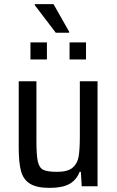

<svg xmlns="http://www.w3.org/2000/svg" viewBox="-20 -905 567 933"><path d="M71 -188V-510H157V-221Q157 -150 164 -119.5Q171 -89 191 -79.5Q211 -70 258 -70Q308 -70 332 -89.5Q356 -109 362 -143.5Q368 -178 368 -245V-510H454V0H377L373 -70H367Q352 -31 318 -11.5Q284 8 221 8Q158 8 125.5 -12.5Q93 -33 82 -74Q71 -115 71 -188ZM128 -616V-699H208V-616ZM318 -616V-699H398V-616ZM251 -746 149 -880V-885H240L316 -751V-746Z"/></svg>

Font: Saira Semi Condensed
Style: Regular
Weight: 400
Width: 4
Designer: Hector Gatti with collaboration of the Omnibus-Type team
Foundry: Omnibus-Type
Version: Version 1.001; ttfautohint (v1.8)